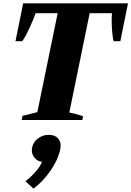

<svg xmlns="http://www.w3.org/2000/svg" viewBox="-20 -720 788 1152"><path d="M115 -25 204 -47 326 -641H193Q186 -614 157 -552Q128 -490 113 -473H73L119 -700H748L702 -473H662Q657 -486 653.5 -525Q650 -564 650 -600Q650 -623 652 -641H518L396 -45Q431 -38 478 -23L474 0H110ZM133 368Q212 303 232 251Q206 248 188.5 228Q171 208 171 182Q171 173 172 168Q179 132 208 110.5Q237 89 271 89Q307 89 325.5 107.5Q344 126 344 154Q344 160 342 174Q328 239 283.5 303.5Q239 368 181 412Z"/></svg>

Font: Trirong Black
Style: Italic
Weight: 900
Italic angle: -12°
Designer: Katatrad Team
Foundry: CadsonDemak
Version: Version 1.001